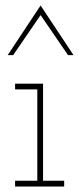

<svg xmlns="http://www.w3.org/2000/svg" viewBox="-20 -680 289 700"><path d="M214 0V-21H137V-375H35V-354H116V-21H35V0ZM28 -479Q53 -515 78 -552Q103 -589 128 -625Q153 -589 178 -552Q203 -515 228 -479H248Q218 -524 188 -569.5Q158 -615 128 -660Q98 -615 68 -569.5Q38 -524 8 -479Z"/></svg>

Font: Josefin Slab ExtraLight
Style: Regular
Weight: 250
Designer: Santiago Orozco
Foundry: Typemade
Version: Version 2.000